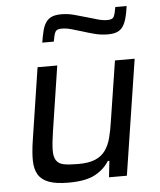

<svg xmlns="http://www.w3.org/2000/svg" viewBox="-53 -790 705 845"><g transform="rotate(-5 299.0 -368.0)"><path d="M67 0ZM395 0 403 -72H396Q374 -36 333 -14Q292 8 216 8Q161 8 129 -4Q97 -16 82.5 -40.5Q68 -65 67.5 -102.5Q67 -140 75 -191L124 -510H211L167 -223Q159 -171 158.5 -141Q158 -111 168.5 -95Q179 -79 202 -74.5Q225 -70 265 -70Q312 -70 340.5 -82Q369 -94 385.5 -117Q402 -140 410.5 -172.5Q419 -205 425 -247L466 -510H553L474 0ZM154 -616ZM538 -744Q534 -714 528 -692Q522 -670 512.5 -655.5Q503 -641 487 -634Q471 -627 445 -627Q415 -627 386.5 -634.5Q358 -642 330 -651Q307 -658 285.5 -664Q264 -670 244 -670Q222 -670 216 -658Q210 -646 205 -616H154Q159 -646 164.5 -668Q170 -690 180 -704.5Q190 -719 206 -726Q222 -733 248 -733Q278 -733 306.5 -725Q335 -717 363 -709Q386 -702 407.5 -696Q429 -690 449 -690Q471 -690 477 -702Q483 -714 488 -744Z"/></g></svg>

Font: Azeri Sans
Style: Italic
Weight: 400
Designer: Hector Gatti & Omnibus-Type (original fonts) / Cristiano Sobral (main changes and remastering)
Foundry: Omnibus-Type
Version: Version 0.07;August 21, 2020;FontCreator 13.0.0.2681 64-bit;